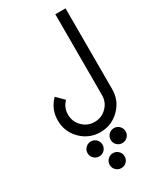

<svg xmlns="http://www.w3.org/2000/svg" viewBox="-253 -725 995 1195"><g transform="rotate(-30 244.0 -127.5)"><path d="M439.5 -644.5V-63.5Q439.5 17.6 382.3 74.7Q325.2 131.8 244.1 131.8Q163.1 131.8 106 74.7Q48.8 17.6 48.8 -63.5Q48.8 -144.5 106 -201.7L157.7 -149.9Q122.1 -114.3 122.1 -63.5Q122.1 -12.7 157.7 22.9Q193.4 58.6 244.1 58.6Q294.9 58.6 330.6 22.9Q366.2 -12.7 366.2 -63.5V-644.5ZM161.1 151.4Q183.6 151.4 199.2 167.2Q214.8 183.1 214.8 205.1Q214.8 227.5 199.2 243.2Q183.6 258.8 161.1 258.8Q139.2 258.8 123.3 243.2Q107.4 227.5 107.4 205.1Q107.4 183.1 123.3 167.2Q139.2 151.4 161.1 151.4ZM327.1 151.4Q349.6 151.4 365.2 167.2Q380.9 183.1 380.9 205.1Q380.9 227.5 365.2 243.2Q349.6 258.8 327.1 258.8Q305.2 258.8 289.3 243.2Q273.4 227.5 273.4 205.1Q273.4 183.1 289.3 167.2Q305.2 151.4 327.1 151.4ZM244.1 283.2Q266.6 283.2 282.2 299.1Q297.9 314.9 297.9 336.9Q297.9 359.4 282.2 375Q266.6 390.6 244.1 390.6Q222.2 390.6 206.3 375Q190.4 359.4 190.4 336.9Q190.4 314.9 206.3 299.1Q222.2 283.2 244.1 283.2Z"/></g></svg>

Font: Catrinity
Style: Regular
Weight: 400
Designer: Alexander Lange
Foundry: High-Logic / Made with FontCreator
Version: Version 2.090;May 20, 2024;FontCreator 15.0.0.2974 64-bit